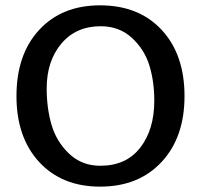

<svg xmlns="http://www.w3.org/2000/svg" viewBox="-20 -693 756 723"><path d="M356.9 9.8Q212.9 9.8 127.4 -83Q42 -175.8 42 -331.1Q42 -487.8 127.4 -580.3Q212.9 -672.9 356.9 -672.9Q502.9 -672.9 588.9 -580.3Q674.8 -487.8 674.8 -331.1Q674.8 -175.8 588.4 -83Q502 9.8 356.9 9.8ZM561 -314Q561 -386.2 542.5 -446.5Q523.9 -506.8 476.6 -550.5Q429.2 -594.2 358.9 -594.2Q266.1 -594.2 210.9 -528.6Q155.8 -462.9 155.8 -359.9Q155.8 -285.2 174.3 -222.2Q192.9 -159.2 240.5 -114Q288.1 -68.8 357.9 -68.8Q455.1 -68.8 508.1 -137Q561 -205.1 561 -314Z"/></svg>

Font: Sukar
Style: Bold
Weight: 700
Designer: Dario Muhafara - Ghiath Alsory
Foundry: Dario Muhafara - Ghiath Alsory
Version: Version 1.00 March 27, 2016, initial release